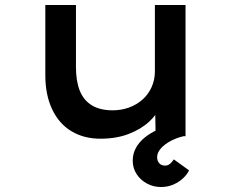

<svg xmlns="http://www.w3.org/2000/svg" viewBox="-20 -547 929 771"><path d="M383 10Q317 10 267 -20Q217 -50 189.5 -108Q162 -166 162 -245V-527H285V-278Q285 -221 300.5 -182.5Q316 -144 349 -124Q382 -104 432 -104Q467 -104 497.5 -115Q528 -126 551.5 -146.5Q575 -167 588.5 -196.5Q602 -226 602 -261V-527H725V0H605L603 -110L625 -122Q612 -89 579 -58.5Q546 -28 496.5 -9Q447 10 383 10ZM626 204Q596 204 570 190Q544 176 528.5 152Q513 128 513 98Q513 70 526 46.5Q539 23 561.5 5Q584 -13 613.5 -26.5Q643 -40 675 -48L717 0Q690 6 665.5 19Q641 32 626 49Q611 66 611 84Q611 99 619.5 108.5Q628 118 643 118Q654 118 662.5 111Q671 104 678 93L739 137Q732 153 715.5 168.5Q699 184 676.5 194Q654 204 626 204Z"/></svg>

Font: Lexend Peta Medium
Style: Regular
Weight: 500
Designer: Bonnie Shaver-Troup, Thomas Jockin
Foundry: Lexend
Version: Version 1.007